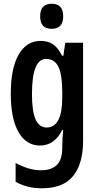

<svg xmlns="http://www.w3.org/2000/svg" viewBox="-20 -773 526 1033"><path d="M198 -553Q237 -553 264.5 -535Q292 -517 314 -473H321L331 -543H427V-15Q427 107 374 173.5Q321 240 204 240Q125 240 64 205V104Q136 143 201 143Q256 143 285.5 115Q315 87 315 20V8Q315 -9 316.5 -31Q318 -53 320 -74H315Q273 10 195 10Q121 10 79.5 -62.5Q38 -135 38 -268Q38 -406 80.5 -479.5Q123 -553 198 -553ZM228 -456Q152 -456 152 -267Q152 -174 171.5 -130.5Q191 -87 231 -87Q315 -87 315 -249V-276Q315 -370 294.5 -413Q274 -456 228 -456ZM258 -753Q320 -753 320 -685Q320 -618 258 -618Q196 -618 196 -685Q196 -753 258 -753Z"/></svg>

Font: Noto Sans Thai ExtCond SemBd
Style: Regular
Weight: 600
Width: 2
Designer: Monotype Design Team
Foundry: Monotype Imaging Inc.
Version: Version 2.002; ttfautohint (v1.8.4.7-5d5b)